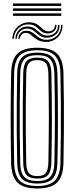

<svg xmlns="http://www.w3.org/2000/svg" viewBox="-20 -1084 432 1112"><path d="M196.2 7.5Q115.5 7.5 80.9 -27Q46.2 -61.5 44.5 -139.8Q43 -215.2 42.4 -279.6Q41.8 -344 41.8 -404.2Q41.8 -464.5 42.5 -526.9Q43.2 -589.2 44.5 -660.2Q46.2 -738.8 81 -773.1Q115.8 -807.5 196.2 -807.5Q275.8 -807.5 310.6 -773.1Q345.5 -738.8 347.5 -660.2Q349.5 -567 350.1 -482.9Q350.8 -398.8 350 -315.2Q349.2 -231.8 347.5 -139.8Q345.5 -61.8 310.9 -27.1Q276.2 7.5 196.2 7.5ZM196.2 -6.8Q267.2 -6.8 297.8 -38.1Q328.2 -69.5 330 -140.2Q331.8 -231.5 332.5 -313.8Q333.2 -396 332.6 -479.9Q332 -563.8 330 -659.8Q328.2 -731.2 297.4 -762.2Q266.5 -793.2 196.2 -793.2Q123.5 -793.2 93.5 -761.6Q63.5 -730 62 -659.8Q60 -559.5 59.5 -476.9Q59 -394.2 59.6 -314Q60.2 -233.8 62 -140.2Q63.5 -70 93.5 -38.4Q123.5 -6.8 196.2 -6.8ZM196.2 -21Q133.5 -21 107.1 -48.8Q80.8 -76.5 79.5 -140.5Q77.5 -241 77 -323.5Q76.5 -406 77.1 -486.1Q77.8 -566.2 79.5 -659.5Q80.8 -723.8 107.2 -751.4Q133.8 -779 196.2 -779Q258.5 -779 284.8 -750.9Q311 -722.8 312.5 -659.2Q314 -582 314.8 -517.2Q315.5 -452.5 315.5 -392.8Q315.5 -333 314.8 -271.9Q314 -210.8 312.5 -141Q311 -78.2 285.1 -49.6Q259.2 -21 196.2 -21ZM196.2 -35.5Q250.2 -35.5 272 -60.5Q293.8 -85.5 295 -141.5Q296.5 -218 297.2 -281.6Q298 -345.2 298 -404.1Q298 -463 297.2 -524.5Q296.5 -586 295 -658.5Q293.8 -713.5 272.5 -739Q251.2 -764.5 196.2 -764.5Q142.2 -764.5 120.1 -740Q98 -715.5 97 -659.2Q95 -563.2 94.4 -481.8Q93.8 -400.2 94.4 -318.6Q95 -237 97 -141Q98 -83.5 120.6 -59.5Q143.2 -35.5 196.2 -35.5ZM196.2 -49.8Q151.8 -49.8 133.6 -70.9Q115.5 -92 114.5 -141.2Q112.5 -241.8 111.9 -324.1Q111.2 -406.5 112 -486.2Q112.8 -566 114.5 -658.8Q115.5 -708 133.5 -729.1Q151.5 -750.2 196.2 -750.2Q241.8 -750.2 259.1 -728.1Q276.5 -706 277.5 -658Q279 -579.2 279.8 -515.5Q280.5 -451.8 280.5 -393.8Q280.5 -335.8 279.8 -275.1Q279 -214.5 277.5 -142Q276.5 -93.8 259 -71.8Q241.5 -49.8 196.2 -49.8ZM196.2 -64.2Q232.8 -64.2 246 -83Q259.2 -101.8 260.2 -142.5Q261.5 -218.8 262.2 -280.9Q263 -343 263 -400.8Q263 -458.5 262.2 -520.2Q261.5 -582 260.2 -657.5Q259.2 -699.2 245.8 -717.5Q232.2 -735.8 196.2 -735.8Q161.2 -735.8 147 -718.5Q132.8 -701.2 132 -658.5Q130 -562.2 129.4 -481Q128.8 -399.8 129.4 -318.5Q130 -237.2 132 -141.8Q132.8 -100 146.6 -82.1Q160.5 -64.2 196.2 -64.2ZM51.2 -859.8Q54.5 -906.2 85.1 -931.6Q115.8 -957 154.5 -954.5Q182.5 -952.8 199 -940.2Q215.5 -927.8 228.2 -915.6Q241 -903.5 257.5 -902.5Q272.8 -901.2 285.4 -910.1Q298 -919 299 -940H307.8Q307 -913.5 290.8 -901.2Q274.5 -889 254 -890.2Q232.2 -891.2 218.5 -903.4Q204.8 -915.5 190.1 -928Q175.5 -940.5 151.2 -942.5Q114.5 -945.2 88.5 -921.6Q62.5 -898 60 -859.8ZM68.8 -859.8Q70.8 -891.8 91.6 -912.4Q112.5 -933 145.2 -930.2Q170 -928.2 185.5 -915.8Q201 -903.2 215.1 -891.1Q229.2 -879 249.8 -878Q277.2 -876.8 296.5 -892.1Q315.8 -907.5 316.5 -940H325.2Q324.5 -901.5 301.6 -883Q278.8 -864.5 248 -865.8Q224.2 -866.8 208.2 -879Q192.2 -891.2 177.8 -903.6Q163.2 -916 143 -918Q114.5 -920.5 96.8 -903.2Q79 -886 77.2 -859.8ZM86 -859.8Q87.5 -880.2 100.6 -894.1Q113.8 -908 138.8 -905.5Q158.2 -904 173.6 -891.5Q189 -879 205.5 -866.8Q222 -854.5 245.5 -853.5Q279.5 -851.8 306.2 -873.9Q333 -896 333.8 -940H342.5Q341.2 -890.2 311.1 -864.9Q281 -839.5 243.2 -841.2Q214.5 -842.2 195.1 -854.5Q175.8 -866.8 161.8 -879.2Q147.8 -891.8 135 -893.2Q117.2 -895.5 106.5 -884.9Q95.8 -874.2 94.8 -859.8ZM334.8 -1049.8H55V-1064H334.8ZM334.8 -1021H55V-1035.2H334.8ZM334.8 -992.2H55V-1006.5H334.8Z"/></svg>

Font: Big Shoulders Inline Display SemiBold
Style: Regular
Weight: 600
Designer: Patric King
Foundry: XO Type Co
Version: Version 1.000